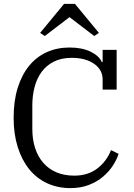

<svg xmlns="http://www.w3.org/2000/svg" viewBox="-20 -954 689 986"><path d="M342 12Q276 12 222 -13Q168 -38 130 -85Q92 -132 71 -199Q50 -266 50 -349Q50 -436 71 -503Q92 -570 129.5 -616Q167 -662 220 -686Q273 -710 337 -710Q402 -710 445.5 -688.5Q489 -667 503 -635H507V-698H579V-494H507V-546Q507 -596 463 -626.5Q419 -657 348 -657Q295 -657 256.5 -637.5Q218 -618 193.5 -584.5Q169 -551 157.5 -506.5Q146 -462 146 -413V-292Q146 -237 160.5 -193Q175 -149 202.5 -117.5Q230 -86 270 -69Q310 -52 361 -52Q432 -52 480 -89Q528 -126 550 -183L589 -164Q580 -135 560 -104Q540 -73 509.5 -47Q479 -21 437 -4.5Q395 12 342 12ZM186 -785 309 -934H365L488 -785L464 -769L337 -866L210 -769Z"/></svg>

Font: IBM Plex Serif
Style: Regular
Weight: 400
Designer: Mike Abbink, Paul van der Laan, Pieter van Rosmalen
Foundry: Bold Monday
Version: Version 2.6